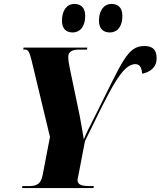

<svg xmlns="http://www.w3.org/2000/svg" viewBox="-20 -956 816 976"><path d="M539 -791C569 -791 602 -812 602 -876C602 -917 580 -936 547 -936C508 -936 483 -902 483 -851C483 -810 505 -791 539 -791ZM350 -791C379 -791 413 -812 413 -876C413 -917 391 -936 358 -936C319 -936 295 -902 295 -851C295 -810 316 -791 350 -791ZM92 0H455L457 -10H440C403 -10 374 -14 374 -40C374 -44 375 -49 379 -67L412 -239C540 -500 599 -630 668 -630C696 -630 700 -604 703 -581C742 -590 776 -612 776 -659C776 -684 772 -722 714 -722C627 -722 603 -645 468 -376C440 -321 415 -272 406 -247C399 -290 392 -332 385 -368L336 -603C330 -630 327 -651 327 -667C327 -691 343 -704 384 -704H422L424 -714H100L98 -704H108C123 -704 130 -691 140 -651L234 -260L197 -67C187 -14 159 -10 122 -10H94Z"/></svg>

Font: Noto Serif Display Condensed Black
Style: Italic
Weight: 900
Width: 3
Italic angle: -12°
Designer: Monotype Design Team
Foundry: Monotype Imaging Inc.
Version: Version 2.009